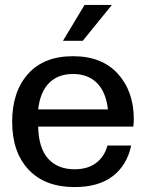

<svg xmlns="http://www.w3.org/2000/svg" viewBox="-20 -756 598 786"><path d="M285.2 9.8Q163.6 9.8 96.7 -61.8Q29.8 -133.3 29.8 -257.8Q29.8 -380.4 94.5 -453.1Q159.2 -525.9 278.8 -525.9Q397.5 -525.9 462.6 -453.9Q527.8 -381.8 527.8 -267.1Q527.8 -257.3 525.9 -237.8H136.2Q138.2 -148.9 177.5 -106Q216.8 -63 285.2 -63Q338.9 -63 373.3 -88.9Q407.7 -114.7 419.9 -160.2H517.1Q499.5 -79.1 441.4 -34.7Q383.3 9.8 285.2 9.8ZM136.2 -308.1H421.9Q413.6 -379.9 376.7 -416.5Q339.8 -453.1 278.8 -453.1Q217.8 -453.1 181.2 -416.5Q144.5 -379.9 136.2 -308.1ZM318.8 -588.9H237.8L326.2 -735.8H438Z"/></svg>

Font: Creato Display Medium
Style: Regular
Weight: 500
Version: Version 1.000